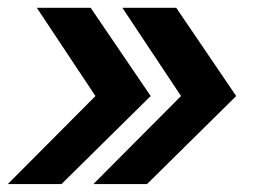

<svg xmlns="http://www.w3.org/2000/svg" viewBox="-21 -541 660 491"><path d="M-1 -70.3 223.1 -295.4 73.2 -521H210.9L364.3 -295.4L136.2 -70.3ZM217.8 -70.3 441.9 -295.4 292 -521H429.7L583 -295.4L355 -70.3Z"/></svg>

Font: Inter 20pt SemiBold
Style: Italic
Weight: 600
Italic angle: -9.3988°
Version: Version 4.001;git-66647c0bb